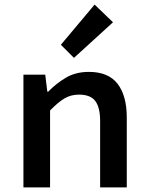

<svg xmlns="http://www.w3.org/2000/svg" viewBox="-20 -816 640 836"><path d="M82 0V-491H177L186 -417H190Q225 -453 267.5 -478Q310 -503 367 -503Q452 -503 492 -451Q532 -399 532 -304V0H416V-289Q416 -348 395 -376Q374 -404 324 -404Q288 -404 260 -387Q232 -370 198 -335V0ZM302 -564 245 -621 392 -796 472 -719Z"/></svg>

Font: Source Code Pro ExtraLight SemiBold
Style: Regular
Weight: 600
Monospace: yes
Version: Version 1.018;hotconv 1.0.116;makeotfexe 2.5.65601